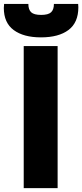

<svg xmlns="http://www.w3.org/2000/svg" viewBox="-92 -970 424 990"><path d="M205.1 0H30.3V-732.4H205.1ZM119.1 -777.3Q29.8 -777.3 -21.2 -814.9Q-72.3 -852.5 -72.3 -929.2Q-72.3 -939.5 -70.8 -949.7H54.2Q54.2 -920.4 68.8 -906.7Q83.5 -893.1 120.1 -893.1Q156.7 -893.1 171.4 -906.7Q186 -920.4 186 -949.7H311Q312 -937 312 -932.6Q312 -853.5 261.2 -815.4Q210.4 -777.3 119.1 -777.3Z"/></svg>

Font: Anton
Style: Regular
Weight: 400
Designer: Vernon Adams, Tural Alisoy
Foundry: Vernon Adams
Version: Version 2.300